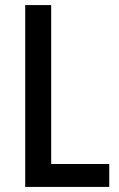

<svg xmlns="http://www.w3.org/2000/svg" viewBox="-20 -734 469 754"><path d="M79 0H409V-90H181V-714H79Z"/></svg>

Font: Noto Sans Gujarati Condensed Medium
Style: Regular
Weight: 500
Width: 3
Designer: Jelle Bosma - Monotype Design Team, Universal Thirst
Foundry: Monotype Imaging Inc.
Version: Version 2.106